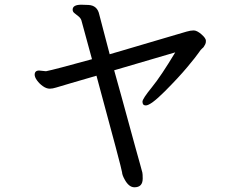

<svg xmlns="http://www.w3.org/2000/svg" viewBox="-20 -723 1040 814"><path d="M550 71Q526 71 508 37Q498 19 497.5 7.5Q497 -4 389 -402Q331 -385 282.5 -371Q234 -357 218.5 -352Q203 -347 191 -347Q177 -347 162 -357.5Q147 -368 137 -382Q127 -396 127 -406Q127 -424 146 -424L175 -421Q211 -428 370 -472Q328 -628 325 -637Q322 -646 313 -653.5Q304 -661 296 -667Q288 -673 288 -682Q288 -703 325 -703L355 -702Q393 -700 401 -661Q403 -651 416 -603.5Q429 -556 445 -493Q493 -507 547 -523Q601 -539 677.5 -561.5Q754 -584 771 -589Q788 -594 801 -594Q815 -594 834 -577.5Q853 -561 853 -550Q853 -540 850 -535Q847 -530 844.5 -525.5Q842 -521 837 -517.5Q832 -514 822 -499Q812 -484 774.5 -439Q737 -394 678 -335Q619 -276 598 -276Q584 -276 584 -292Q584 -304 623.5 -352.5Q663 -401 723 -501L464 -425Q478 -375 494.5 -315.5Q511 -256 526 -200.5Q541 -145 553.5 -100Q566 -55 574 -26.5Q582 2 583.5 8.5Q585 15 585 34Q585 71 550 71Z"/></svg>

Font: LXGW WenKai Mono Medium
Style: Regular
Weight: 500
Monospace: yes
Designer: LXGW / Fontworks Inc.
Foundry: LXGW / Fontworks Inc.
Version: Version 1.520; June 14, 2025